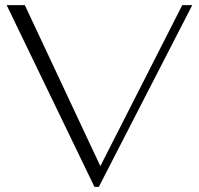

<svg xmlns="http://www.w3.org/2000/svg" viewBox="-20 -720 777 750"><path d="M6 -700H77L372 -71L692 -700H731L366 10H349Z"/></svg>

Font: Fahkwang ExtraLight
Style: Regular
Weight: 275
Designer: Suppakit Chalermlarp | Katatrad Co.,Ltd.
Foundry: Cadson Demak Co.,Ltd.
Version: Version 1.000; ttfautohint (v1.6)